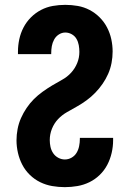

<svg xmlns="http://www.w3.org/2000/svg" viewBox="-20 -763 540 791"><path d="M247 8Q221 8 195 3.5Q169 -1 145.5 -12.5Q122 -24 103 -42.5Q84 -61 72 -84Q60 -107 54 -133Q48 -159 48 -185Q48 -208 52.5 -231.5Q57 -255 66.5 -276.5Q76 -298 89.5 -318Q103 -338 119.5 -354.5Q136 -371 155.5 -385Q175 -399 195 -411Q215 -423 236 -434.5Q257 -446 273 -463.5Q289 -481 298 -503Q307 -525 307 -549Q307 -563 304.5 -577Q302 -591 295 -603Q288 -615 275.5 -622Q263 -629 249 -629Q235 -629 222.5 -621Q210 -613 203 -600Q196 -587 193.5 -573Q191 -559 191 -544V-540H54V-550Q54 -576 59.5 -601.5Q65 -627 77 -650Q89 -673 107.5 -691.5Q126 -710 149 -722Q172 -734 197.5 -738.5Q223 -743 249 -743Q275 -743 300.5 -738.5Q326 -734 349 -722Q372 -710 390.5 -691.5Q409 -673 421 -650Q433 -627 438.5 -601.5Q444 -576 444 -551Q444 -527 439.5 -503.5Q435 -480 425.5 -458.5Q416 -437 402.5 -417.5Q389 -398 372.5 -381Q356 -364 337 -350Q318 -336 297.5 -324.5Q277 -313 256 -301Q235 -289 219 -272Q203 -255 194 -232.5Q185 -210 185 -186Q185 -172 188 -158Q191 -144 199 -132Q207 -120 220 -113Q233 -106 247 -106Q262 -106 275 -113.5Q288 -121 295.5 -133.5Q303 -146 306 -161Q309 -176 309 -191V-195H446V-185Q446 -159 440 -133Q434 -107 422 -84Q410 -61 391 -42.5Q372 -24 348.5 -12.5Q325 -1 299 3.5Q273 8 247 8Z"/></svg>

Font: Iosevka Heavy
Style: Regular
Weight: 900
Monospace: yes
Designer: Belleve Invis
Foundry: Belleve Invis
Version: Version 32.5.0; ttfautohint (v1.8.4)